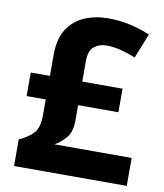

<svg xmlns="http://www.w3.org/2000/svg" viewBox="-82 -791 735 859"><g transform="rotate(10 286.0 -362.0)"><path d="M342 -724Q396 -724 444.5 -712.5Q493 -701 532 -684L487 -572Q453 -586 419 -594.5Q385 -603 354 -603Q322 -603 298.5 -584.5Q275 -566 275 -519V-425H458V-318H275V-248Q275 -195 251 -168Q227 -141 201 -127H552V0H40V-121Q81 -139 104.5 -164.5Q128 -190 128 -247V-318H41V-425H128V-520Q128 -594 157 -638.5Q186 -683 234.5 -703.5Q283 -724 342 -724Z"/></g></svg>

Font: Noto Sans Hanifi Rohingya
Style: Bold
Weight: 700
Designer: Monotype Design Team and DaltonMaag
Foundry: Google LLC
Version: Version 2.102; ttfautohint (v1.8.4.7-5d5b)